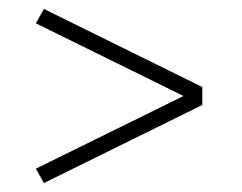

<svg xmlns="http://www.w3.org/2000/svg" viewBox="-20 -554 540 428"><path d="M78 -146 60 -178 389 -340 60 -502 78 -534 431 -360V-320Z"/></svg>

Font: Zed Sans Extralight
Style: Regular
Weight: 200
Designer: Belleve Invis
Foundry: Belleve Invis
Version: Version 1.0.0; ttfautohint (v1.8.4)